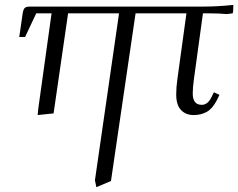

<svg xmlns="http://www.w3.org/2000/svg" viewBox="-20 -466 979 789"><path d="M59.1 -314 73.2 -411.1Q75.7 -427.2 81.5 -433.1Q87.4 -439 104 -439H817.9Q874 -439 939 -445.8L938 -418L936 -411.1L911.1 -408.2Q884.3 -411.1 841.8 -411.1H814L776.9 -141.1Q772 -104.5 772 -82Q772 -35.2 809.1 -35.2Q833 -35.2 848.1 -64.9L858.9 -86.9L881.8 -76.2L871.1 -54.2Q853 -19 829.3 -6.1Q805.7 6.8 775.9 6.8Q743.2 6.8 723.6 -14.2Q704.1 -35.2 704.1 -78.1Q704.1 -107.9 709 -141.1L746.1 -411.1H537.1L436 277.8L376 303.2L370.1 274.9L469.2 -411.1H259.8L200.2 0L134.8 6.8L137.2 -19L191.9 -411.1H128.9L83 -314Z"/></svg>

Font: Dihjauti
Style: Italic
Weight: 400
Italic angle: -9°
Designer: T. Christopher White
Version: Version 3.0.0